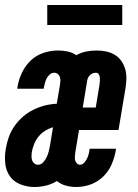

<svg xmlns="http://www.w3.org/2000/svg" viewBox="-33 -740 553 768"><path d="M105 8Q76 8 49 -2.5Q22 -13 6.5 -35Q-9 -57 -12 -86Q-15 -115 -10 -144Q-6 -168 2 -191Q10 -214 24.5 -235Q39 -256 58.5 -273Q78 -290 100.5 -301Q123 -312 146.5 -318Q170 -324 194 -325L207 -401Q208 -409 208.5 -417Q209 -425 206.5 -432Q204 -439 198 -444Q192 -449 184 -449Q174 -449 166 -442Q158 -435 153.5 -426Q149 -417 146.5 -407.5Q144 -398 142 -388Q142 -388 142 -387Q142 -386 142 -385H36Q36 -387 36.5 -389Q37 -391 37 -393Q42 -422 55 -449.5Q68 -477 90 -498Q112 -519 141 -528.5Q170 -538 199 -538Q219 -538 238 -534Q257 -530 272 -519Q291 -530 312 -534Q333 -538 354 -538Q374 -538 392.5 -534Q411 -530 426.5 -520.5Q442 -511 452.5 -496Q463 -481 468 -463Q473 -445 472.5 -425.5Q472 -406 469 -387L441 -220H283L268 -129Q267 -121 266.5 -113.5Q266 -106 267.5 -99Q269 -92 274.5 -86.5Q280 -81 287 -81Q296 -81 303.5 -89Q311 -97 315 -105.5Q319 -114 321.5 -123Q324 -132 325 -142Q325 -142 325 -143Q325 -144 326 -145H431Q431 -143 430.5 -141Q430 -139 430 -137Q425 -109 413 -81.5Q401 -54 379 -33Q357 -12 329 -2Q301 8 272 8Q251 8 230.5 2.5Q210 -3 195 -16Q174 -3 150.5 2.5Q127 8 105 8ZM298 -310H350L365 -401Q366 -408 366.5 -415.5Q367 -423 366.5 -430Q366 -437 362 -443Q358 -449 351 -449Q345 -449 339 -447Q333 -445 328 -440.5Q323 -436 320 -430.5Q317 -425 316 -419ZM119 -81Q131 -81 140 -91Q149 -101 154 -112Q159 -123 162 -134.5Q165 -146 167 -158L179 -231Q162 -226 147 -216.5Q132 -207 121 -193.5Q110 -180 103.5 -163.5Q97 -147 94 -131Q93 -123 93 -114.5Q93 -106 95.5 -98.5Q98 -91 104.5 -86Q111 -81 119 -81ZM156 -640V-720H456V-640Z"/></svg>

Font: Iosevka Curly Slab XBdObl
Style: Regular
Weight: 800
Italic angle: -9°
Monospace: yes
Designer: Belleve Invis
Foundry: Belleve Invis
Version: Version 11.1.0; ttfautohint (v1.8.3)